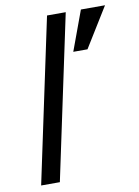

<svg xmlns="http://www.w3.org/2000/svg" viewBox="-83 -783 608 839"><g transform="rotate(-10 221.0 -363.5)"><path d="M30.8 0 185.1 -727.1H268.1L113.8 0ZM333.5 -550.8H270.5L335.4 -727.1H442.4Z"/></g></svg>

Font: Lorenzo Sans
Style: Italic
Weight: 400
Italic angle: -12°
Foundry: Intel Corporation
Version: Version 1.00; ttfautohint (v1.5)